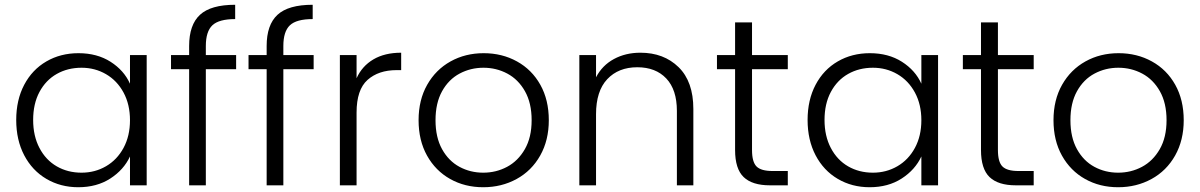

<svg xmlns="http://www.w3.org/2000/svg" viewBox="-20 -777 5031 805"><path d="M48 -274Q48 -358 81.5 -421.5Q115 -485 174.5 -519.5Q234 -554 309 -554Q387 -554 443.5 -518Q500 -482 525 -426V-546H595V0H525V-121Q499 -65 442.5 -28.5Q386 8 308 8Q234 8 174.5 -27Q115 -62 81.5 -126Q48 -190 48 -274ZM525 -273Q525 -339 498 -389Q471 -439 424.5 -466Q378 -493 322 -493Q264 -493 218 -467Q172 -441 145.5 -391.5Q119 -342 119 -274Q119 -207 145.5 -156.5Q172 -106 218 -79.5Q264 -53 322 -53Q378 -53 424.5 -80Q471 -107 498 -157Q525 -207 525 -273Z M970 -487H843V0H773V-487H697V-546H773V-584Q773 -673 818.5 -715Q864 -757 966 -757V-697Q898 -697 870.5 -671Q843 -645 843 -584V-546H970Z M1295 -487H1168V0H1098V-487H1022V-546H1098V-584Q1098 -673 1143.5 -715Q1189 -757 1291 -757V-697Q1223 -697 1195.5 -671Q1168 -645 1168 -584V-546H1295Z M1475 -449Q1498 -500 1545.5 -528Q1593 -556 1662 -556V-483H1643Q1567 -483 1521 -442Q1475 -401 1475 -305V0H1405V-546H1475Z M2006 8Q1929 8 1867.5 -26.5Q1806 -61 1770.5 -124.5Q1735 -188 1735 -273Q1735 -358 1771 -421.5Q1807 -485 1869 -519.5Q1931 -554 2008 -554Q2085 -554 2147.5 -519.5Q2210 -485 2245.5 -421.5Q2281 -358 2281 -273Q2281 -189 2245 -125Q2209 -61 2146 -26.5Q2083 8 2006 8ZM2006 -53Q2060 -53 2106 -77.5Q2152 -102 2180.5 -151.5Q2209 -201 2209 -273Q2209 -345 2181 -394.5Q2153 -444 2107 -468.5Q2061 -493 2007 -493Q1953 -493 1907 -468.5Q1861 -444 1833.5 -394.5Q1806 -345 1806 -273Q1806 -201 1833.5 -151.5Q1861 -102 1906.5 -77.5Q1952 -53 2006 -53Z M2665 -556Q2763 -556 2825 -495.5Q2887 -435 2887 -320V0H2818V-312Q2818 -401 2773.5 -448Q2729 -495 2652 -495Q2573 -495 2526 -445Q2479 -395 2479 -298V0H2409V-546H2479V-453Q2505 -503 2554 -529.5Q2603 -556 2665 -556Z M3133 -487V-148Q3133 -98 3152 -79Q3171 -60 3219 -60H3283V0H3208Q3134 0 3098 -34.5Q3062 -69 3062 -148V-487H2986V-546H3062V-683H3133V-546H3283V-487Z M3366 -274Q3366 -358 3399.5 -421.5Q3433 -485 3492.5 -519.5Q3552 -554 3627 -554Q3705 -554 3761.5 -518Q3818 -482 3843 -426V-546H3913V0H3843V-121Q3817 -65 3760.5 -28.5Q3704 8 3626 8Q3552 8 3492.5 -27Q3433 -62 3399.5 -126Q3366 -190 3366 -274ZM3843 -273Q3843 -339 3816 -389Q3789 -439 3742.5 -466Q3696 -493 3640 -493Q3582 -493 3536 -467Q3490 -441 3463.5 -391.5Q3437 -342 3437 -274Q3437 -207 3463.5 -156.5Q3490 -106 3536 -79.5Q3582 -53 3640 -53Q3696 -53 3742.5 -80Q3789 -107 3816 -157Q3843 -207 3843 -273Z M4164 -487V-148Q4164 -98 4183 -79Q4202 -60 4250 -60H4314V0H4239Q4165 0 4129 -34.5Q4093 -69 4093 -148V-487H4017V-546H4093V-683H4164V-546H4314V-487Z M4668 8Q4591 8 4529.5 -26.5Q4468 -61 4432.5 -124.5Q4397 -188 4397 -273Q4397 -358 4433 -421.5Q4469 -485 4531 -519.5Q4593 -554 4670 -554Q4747 -554 4809.5 -519.5Q4872 -485 4907.5 -421.5Q4943 -358 4943 -273Q4943 -189 4907 -125Q4871 -61 4808 -26.5Q4745 8 4668 8ZM4668 -53Q4722 -53 4768 -77.5Q4814 -102 4842.5 -151.5Q4871 -201 4871 -273Q4871 -345 4843 -394.5Q4815 -444 4769 -468.5Q4723 -493 4669 -493Q4615 -493 4569 -468.5Q4523 -444 4495.5 -394.5Q4468 -345 4468 -273Q4468 -201 4495.5 -151.5Q4523 -102 4568.5 -77.5Q4614 -53 4668 -53Z"/></svg>

Font: A Bank Premium Light
Style: Regular
Weight: 300
Designer: Ninad Kale (Devanagari), Jonny Pinhorn (Latin), Htun Naung (Myanmar)
Foundry: Indian Type Foundry
Version: 4.004